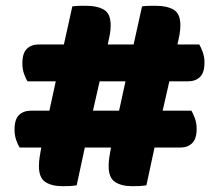

<svg xmlns="http://www.w3.org/2000/svg" viewBox="-20 -637 754 661"><path d="M563 -357 540 -256H639Q645 -246 651 -229.5Q657 -213 657 -194Q657 -159 641.5 -144Q626 -129 600 -129H512L484 1Q470 3 458.5 3.5Q447 4 436 4Q398 4 376 -10.5Q354 -25 354 -65Q354 -80 356.5 -96.5Q359 -113 362 -129H272L244 1Q230 3 218.5 3.5Q207 4 196 4Q158 4 136 -10.5Q114 -25 114 -65Q114 -80 116.5 -96.5Q119 -113 122 -129H48Q41 -139 35.5 -155.5Q30 -172 30 -191Q30 -226 45.5 -241Q61 -256 87 -256H150L172 -357H75Q68 -367 62.5 -383.5Q57 -400 57 -419Q57 -454 72.5 -469Q88 -484 114 -484H200L229 -615Q243 -617 255.5 -617Q268 -617 278 -617Q315 -617 338 -603.5Q361 -590 361 -550Q361 -534 358 -517.5Q355 -501 351 -484H440L469 -615Q483 -617 495.5 -617Q508 -617 518 -617Q555 -617 578 -603.5Q601 -590 601 -550Q601 -534 598 -517.5Q595 -501 591 -484H666Q672 -474 678 -457.5Q684 -441 684 -422Q684 -387 668.5 -372Q653 -357 627 -357ZM300 -256H390L412 -357H323Z"/></svg>

Font: Baloo Bhai 2 ExtraBold
Style: Regular
Weight: 800
Designer: Supriya Tembe, Noopur Datye and Ek Type
Foundry: Ek Type
Version: Version 1.640;PS 1.000;hotconv 16.6.51;makeotf.lib2.5.65220;